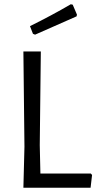

<svg xmlns="http://www.w3.org/2000/svg" viewBox="-20 -883 456 903"><path d="M406 0 413 -60 407 -67H170L167 -200L172 -641H90L95 -193L90 0ZM342 -814 322 -861 313 -863C253.7 -828.3 189.7 -794 121 -760L135 -724L145 -720L340 -806Z"/></svg>

Font: Alegreya Sans SC
Style: Regular
Weight: 400
Designer: Juan Pablo del Peral
Foundry: Huerta Tipografica
Version: Version 1.000;PS 001.000;hotconv 1.0.70;makeotf.lib2.5.58329